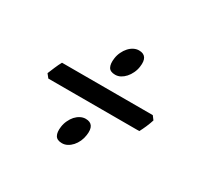

<svg xmlns="http://www.w3.org/2000/svg" viewBox="-83 -537 543 524"><g transform="rotate(30 188.0 -274.5)"><path d="M349.1 -291Q347.7 -286.1 345.2 -279.8L340.3 -267.6Q337.9 -261.7 335 -256.1Q332 -250.5 330.1 -246.6H43.5L34.2 -258.3Q38.1 -268.1 43.5 -280.5Q48.8 -293 54.2 -302.7H340.3ZM211.4 -165.5Q210 -154.8 205.6 -145Q201.2 -135.3 194.6 -127.9Q188 -120.6 180.2 -116.5Q172.4 -112.3 163.6 -112.3Q147.9 -112.3 142.3 -122.1Q136.7 -131.8 139.2 -149.9Q140.6 -160.6 145.3 -170.4Q149.9 -180.2 156.2 -187.3Q162.6 -194.3 170.7 -198.5Q178.7 -202.6 187 -202.6Q216.8 -202.6 211.4 -165.5ZM244.1 -399.9Q242.7 -389.2 238 -379.4Q233.4 -369.6 226.8 -362.3Q220.2 -355 212.4 -350.8Q204.6 -346.7 195.8 -346.7Q180.2 -346.7 174.8 -356.4Q169.4 -366.2 171.9 -384.3Q173.3 -395 178 -404.8Q182.6 -414.6 189 -421.6Q195.3 -428.7 203.4 -432.9Q211.4 -437 219.7 -437Q249.5 -437 244.1 -399.9Z"/></g></svg>

Font: Gentium Plus Am
Style: Italic
Weight: 400
Italic angle: -8°
Designer: J. Victor Gaultney, Annie Olsen, Iska Routamaa, Becca Hirsbrunner
Foundry: SIL International
Version: Version 5.000